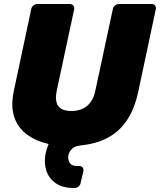

<svg xmlns="http://www.w3.org/2000/svg" viewBox="-20 -720 800 960"><path d="M349 220Q293 220 258.5 196Q224 172 211.5 132.5Q199 93 208 47Q211 34 215 22Q219 10 223 0Q161 -14 115.5 -47Q70 -80 51.5 -134Q33 -188 49 -265L136 -674Q138 -685 147 -692.5Q156 -700 167 -700H329Q340 -700 346.5 -692.5Q353 -685 351 -674L264 -268Q253 -217 270.5 -191Q288 -165 337 -165Q385 -165 416 -191Q447 -217 457 -268L544 -674Q546 -685 555 -692.5Q564 -700 575 -700H738Q749 -700 755 -692.5Q761 -685 759 -674L672 -265Q654 -179 616.5 -121.5Q579 -64 521 -32.5Q463 -1 384 7Q356 10 341.5 23Q327 36 322 55Q318 75 327.5 92.5Q337 110 365 110H376Q387 110 393 117.5Q399 125 397 136L383 195Q381 206 372.5 213Q364 220 353 220Z"/></svg>

Font: Rubik ExtraBold
Style: Italic
Weight: 800
Italic angle: -12°
Designer: Hubert and Fischer
Foundry: Hubert and Fischer
Version: Version 2.300;gftools[0.9.30]